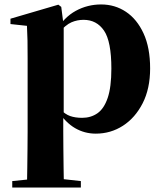

<svg xmlns="http://www.w3.org/2000/svg" viewBox="-20 -583 729 862"><path d="M35 259V230L143 219H244L343 230V259ZM101 259Q102 213 102.5 168.5Q103 124 103.5 83Q104 42 104 7V-320Q104 -369 103.5 -400Q103 -431 101 -467L27 -475V-499L242 -562L255 -552L265 -474L266 -468V-74L264 -60V6Q264 41 264.5 82.5Q265 124 265.5 168.5Q266 213 267 259ZM410 17Q360 17 317.5 -7.5Q275 -32 240 -85H228L249 -94Q272 -70 295 -62Q318 -54 349 -54Q388 -54 417.5 -74.5Q447 -95 463.5 -143.5Q480 -192 480 -275Q480 -397 447 -445.5Q414 -494 355 -494Q327 -494 301 -483Q275 -472 241 -433L224 -444H231Q268 -506 320.5 -534.5Q373 -563 434 -563Q496 -563 545.5 -530Q595 -497 624.5 -433Q654 -369 654 -276Q654 -185 620.5 -119.5Q587 -54 532 -18.5Q477 17 410 17Z"/></svg>

Font: Noto Serif KR ExtraLight Black
Style: Regular
Weight: 900
Version: Version 2.003-H1;hotconv 1.1.1;makeotfexe 2.6.0